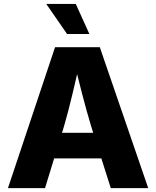

<svg xmlns="http://www.w3.org/2000/svg" viewBox="-20 -971 806 991"><path d="M21 0 264.2 -727.5H495.1L745.1 0H551.8L450.7 -318.4Q426.8 -397.9 403.8 -486.6Q380.9 -575.2 357.9 -671.4H397.5Q375 -574.7 354 -485.8Q333 -397 310.1 -318.4L212.4 0ZM186.5 -153.3V-285.6H580.1V-153.3ZM326.2 -795.4 218.8 -950.7H371.1L441.4 -795.4Z"/></svg>

Font: Inter 16pt ExtraBold
Style: Regular
Weight: 800
Version: Version 4.001;git-66647c0bb